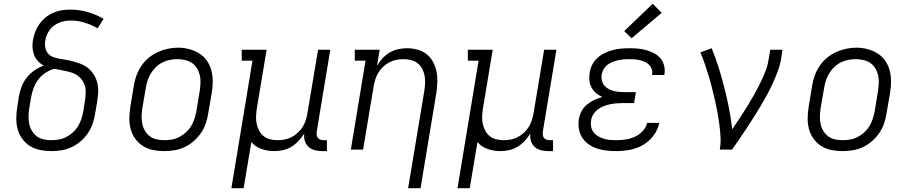

<svg xmlns="http://www.w3.org/2000/svg" viewBox="-20 -794 4840 1019"><path d="M252 8Q222 8 192.5 2Q163 -4 139 -19Q115 -34 98 -57.5Q81 -81 73.5 -109Q66 -137 66.5 -167.5Q67 -198 72 -228L81 -286Q86 -312 96 -337Q106 -362 123 -383.5Q140 -405 163.5 -421Q187 -437 212 -446Q195 -455 181.5 -469.5Q168 -484 161 -502Q154 -520 152.5 -540.5Q151 -561 155 -582Q159 -604 167.5 -626Q176 -648 190 -667.5Q204 -687 222.5 -702Q241 -717 263 -726.5Q285 -736 307.5 -739.5Q330 -743 353 -743Q401 -743 445.5 -730Q490 -717 530 -694L498 -644Q466 -662 430.5 -673.5Q395 -685 356 -685Q340 -685 325 -682.5Q310 -680 295 -674Q280 -668 267 -658.5Q254 -649 244.5 -636Q235 -623 228.5 -608Q222 -593 220 -578Q217 -560 220.5 -541.5Q224 -523 235 -510Q246 -497 263 -491Q280 -485 298 -482Q316 -479 334 -476Q352 -473 369.5 -468Q387 -463 403.5 -457Q420 -451 434.5 -442Q449 -433 461 -420Q473 -407 481.5 -392Q490 -377 495 -359.5Q500 -342 501 -324Q502 -306 500 -287.5Q498 -269 495 -250L485 -192Q481 -165 472 -138.5Q463 -112 447 -88Q431 -64 408.5 -44.5Q386 -25 360 -13Q334 -1 306.5 3.5Q279 8 252 8ZM252 -50Q272 -50 292.5 -53.5Q313 -57 332 -67Q351 -77 367 -91.5Q383 -106 394 -124Q405 -142 411.5 -162Q418 -182 422 -202L431 -260Q435 -284 435 -308Q435 -332 425.5 -352.5Q416 -373 398.5 -387.5Q381 -402 359 -409Q337 -416 314 -420Q291 -424 268 -429Q243 -422 220.5 -407Q198 -392 182.5 -371Q167 -350 158 -325.5Q149 -301 145 -277L135 -218Q132 -198 131.5 -177Q131 -156 135 -136.5Q139 -117 149.5 -99.5Q160 -82 175.5 -70.5Q191 -59 211 -54.5Q231 -50 252 -50Z M851 8Q821 8 791.5 2Q762 -4 738 -19.5Q714 -35 697.5 -58Q681 -81 673.5 -109Q666 -137 666.5 -167.5Q667 -198 672 -228L690 -338Q694 -365 703.5 -391.5Q713 -418 729 -442.5Q745 -467 767.5 -486Q790 -505 816 -517Q842 -529 869.5 -535Q897 -541 924 -541Q955 -541 983.5 -533.5Q1012 -526 1036.5 -511Q1061 -496 1077.5 -472.5Q1094 -449 1101.5 -421Q1109 -393 1109 -362.5Q1109 -332 1104 -302L1085 -192Q1081 -165 1072 -138.5Q1063 -112 1046.5 -88Q1030 -64 1007.5 -44.5Q985 -25 959 -13Q933 -1 905.5 3.5Q878 8 851 8ZM852 -50Q873 -50 893 -53.5Q913 -57 932 -67Q951 -77 967 -91.5Q983 -106 994 -124Q1005 -142 1011.5 -162Q1018 -182 1022 -202L1040 -312Q1043 -333 1044 -354Q1045 -375 1040.5 -394.5Q1036 -414 1025.5 -431.5Q1015 -449 998.5 -460Q982 -471 962 -475.5Q942 -480 921 -480Q901 -480 881 -476Q861 -472 842 -462.5Q823 -453 807.5 -438Q792 -423 781 -405Q770 -387 763.5 -367.5Q757 -348 754 -328L735 -218Q732 -198 731.5 -177Q731 -156 735 -136.5Q739 -117 749.5 -99.5Q760 -82 775.5 -70.5Q791 -59 811 -54.5Q831 -50 852 -50Z M1208 205 1320 -472H1263V-530H1395L1343 -218Q1340 -198 1339 -177.5Q1338 -157 1342 -138Q1346 -119 1355 -101.5Q1364 -84 1378.5 -72Q1393 -60 1412.5 -55Q1432 -50 1452 -50Q1452 -50 1452.5 -50Q1453 -50 1453 -50Q1472 -50 1491 -53.5Q1510 -57 1528 -66.5Q1546 -76 1561 -90Q1576 -104 1586.5 -121Q1597 -138 1603 -157Q1609 -176 1612 -195L1668 -530H1733L1661 -96Q1660 -86 1661 -77Q1662 -68 1667.5 -61.5Q1673 -55 1681.5 -52.5Q1690 -50 1699 -50H1715V8H1690Q1670 8 1650.5 3Q1631 -2 1617 -15Q1603 -28 1597.5 -47Q1592 -66 1595 -86Q1582 -65 1565 -46.5Q1548 -28 1526.5 -15Q1505 -2 1481.5 3Q1458 8 1435 8Q1400 8 1367.5 -3.5Q1335 -15 1314 -40L1273 205Z M2146 205 2232 -312Q2235 -332 2236 -352.5Q2237 -373 2233.5 -392Q2230 -411 2221 -428.5Q2212 -446 2197 -458Q2182 -470 2162.5 -475Q2143 -480 2123 -480Q2123 -480 2123 -480Q2123 -480 2123 -480Q2103 -480 2084 -476.5Q2065 -473 2047 -463.5Q2029 -454 2014 -440Q1999 -426 1988.5 -409Q1978 -392 1972 -373Q1966 -354 1963 -335L1907 0H1842L1920 -472H1863V-530H1995L1981 -444Q1993 -466 2010 -484.5Q2027 -503 2048.5 -515.5Q2070 -528 2093.5 -533Q2117 -538 2141 -538Q2169 -538 2196 -530.5Q2223 -523 2244 -506.5Q2265 -490 2278 -466Q2291 -442 2296.5 -415Q2302 -388 2301 -359.5Q2300 -331 2296 -302L2212 205Z M2408 205 2520 -472H2463V-530H2595L2543 -218Q2540 -198 2539 -177.5Q2538 -157 2542 -138Q2546 -119 2555 -101.5Q2564 -84 2578.5 -72Q2593 -60 2612.5 -55Q2632 -50 2652 -50Q2652 -50 2652.5 -50Q2653 -50 2653 -50Q2672 -50 2691 -53.5Q2710 -57 2728 -66.5Q2746 -76 2761 -90Q2776 -104 2786.5 -121Q2797 -138 2803 -157Q2809 -176 2812 -195L2868 -530H2933L2861 -96Q2860 -86 2861 -77Q2862 -68 2867.5 -61.5Q2873 -55 2881.5 -52.5Q2890 -50 2899 -50H2915V8H2890Q2870 8 2850.5 3Q2831 -2 2817 -15Q2803 -28 2797.5 -47Q2792 -66 2795 -86Q2782 -65 2765 -46.5Q2748 -28 2726.5 -15Q2705 -2 2681.5 3Q2658 8 2635 8Q2600 8 2567.5 -3.5Q2535 -15 2514 -40L2473 205Z M3250 8Q3224 8 3198 5Q3172 2 3148 -6Q3124 -14 3103.5 -28.5Q3083 -43 3070 -63.5Q3057 -84 3052.5 -109.5Q3048 -135 3052 -161Q3056 -183 3066.5 -203.5Q3077 -224 3095 -239Q3113 -254 3134 -263.5Q3155 -273 3177 -279Q3159 -287 3144 -299.5Q3129 -312 3119.5 -329.5Q3110 -347 3108 -367.5Q3106 -388 3110 -409Q3113 -431 3123.5 -451.5Q3134 -472 3151.5 -487.5Q3169 -503 3190 -513Q3211 -523 3233 -528.5Q3255 -534 3276.5 -536Q3298 -538 3320 -538Q3343 -538 3366 -536Q3389 -534 3410 -528Q3431 -522 3450.5 -512Q3470 -502 3484 -486Q3498 -470 3504 -448Q3510 -426 3507 -404Q3506 -402 3506 -399.5Q3506 -397 3505 -396H3440Q3441 -397 3441 -398Q3441 -399 3441 -400Q3444 -414 3439 -427.5Q3434 -441 3424.5 -450.5Q3415 -460 3402.5 -465.5Q3390 -471 3376.5 -474.5Q3363 -478 3349 -479Q3335 -480 3320 -480Q3305 -480 3290.5 -479Q3276 -478 3261 -474.5Q3246 -471 3231.5 -465.5Q3217 -460 3204.5 -450.5Q3192 -441 3184 -427.5Q3176 -414 3173 -399Q3171 -384 3174 -369Q3177 -354 3185.5 -342.5Q3194 -331 3207 -323.5Q3220 -316 3234 -312Q3248 -308 3263.5 -306.5Q3279 -305 3294 -305H3355L3345 -247H3285Q3268 -247 3251 -245.5Q3234 -244 3217 -240.5Q3200 -237 3183.5 -230.5Q3167 -224 3152.5 -213Q3138 -202 3128.5 -186.5Q3119 -171 3117 -154Q3114 -137 3117.5 -120.5Q3121 -104 3130.5 -91.5Q3140 -79 3154 -71Q3168 -63 3183.5 -58Q3199 -53 3216 -51.5Q3233 -50 3250 -50Q3274 -50 3299 -53.5Q3324 -57 3348 -67.5Q3372 -78 3390.5 -98Q3409 -118 3415 -142H3479Q3472 -106 3448.5 -74.5Q3425 -43 3391.5 -24Q3358 -5 3322 1.5Q3286 8 3250 8ZM3332 -591 3293 -629 3444 -774 3492 -726Z M3800 0Q3806 -34 3804 -68Q3802 -102 3797.5 -135.5Q3793 -169 3787 -201.5Q3781 -234 3773.5 -266Q3766 -298 3758 -330Q3750 -362 3740.5 -393Q3731 -424 3720.5 -455Q3710 -486 3697 -516L3757 -538Q3778 -487 3794.5 -434.5Q3811 -382 3824.5 -328Q3838 -274 3849 -219.5Q3860 -165 3866 -108Q3886 -137 3905.5 -166.5Q3925 -196 3943.5 -226Q3962 -256 3979.5 -286.5Q3997 -317 4012.5 -348.5Q4028 -380 4041 -412Q4054 -444 4059 -477L4068 -530H4133L4125 -477Q4119 -445 4107 -413.5Q4095 -382 4081 -351Q4067 -320 4050.5 -290Q4034 -260 4016.5 -230.5Q3999 -201 3980.5 -172Q3962 -143 3943 -114Q3924 -85 3904.5 -56.5Q3885 -28 3865 0Z M4451 8Q4421 8 4391.5 2Q4362 -4 4338 -19.5Q4314 -35 4297.5 -58Q4281 -81 4273.5 -109Q4266 -137 4266.5 -167.5Q4267 -198 4272 -228L4290 -338Q4294 -365 4303.5 -391.5Q4313 -418 4329 -442.5Q4345 -467 4367.5 -486Q4390 -505 4416 -517Q4442 -529 4469.5 -535Q4497 -541 4524 -541Q4555 -541 4583.5 -533.5Q4612 -526 4636.5 -511Q4661 -496 4677.5 -472.5Q4694 -449 4701.5 -421Q4709 -393 4709 -362.5Q4709 -332 4704 -302L4685 -192Q4681 -165 4672 -138.5Q4663 -112 4646.5 -88Q4630 -64 4607.5 -44.5Q4585 -25 4559 -13Q4533 -1 4505.5 3.5Q4478 8 4451 8ZM4452 -50Q4473 -50 4493 -53.5Q4513 -57 4532 -67Q4551 -77 4567 -91.5Q4583 -106 4594 -124Q4605 -142 4611.5 -162Q4618 -182 4622 -202L4640 -312Q4643 -333 4644 -354Q4645 -375 4640.5 -394.5Q4636 -414 4625.5 -431.5Q4615 -449 4598.5 -460Q4582 -471 4562 -475.5Q4542 -480 4521 -480Q4501 -480 4481 -476Q4461 -472 4442 -462.5Q4423 -453 4407.5 -438Q4392 -423 4381 -405Q4370 -387 4363.5 -367.5Q4357 -348 4354 -328L4335 -218Q4332 -198 4331.5 -177Q4331 -156 4335 -136.5Q4339 -117 4349.5 -99.5Q4360 -82 4375.5 -70.5Q4391 -59 4411 -54.5Q4431 -50 4452 -50Z"/></svg>

Font: Iosevka Slab LtExObl
Style: Regular
Weight: 300
Width: 7
Italic angle: -9°
Monospace: yes
Designer: Belleve Invis
Foundry: Belleve Invis
Version: Version 11.1.0; ttfautohint (v1.8.3)